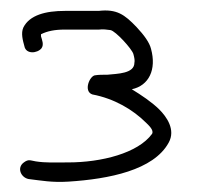

<svg xmlns="http://www.w3.org/2000/svg" viewBox="-20 -665 379 370"><path d="M25 -612C20 -601 24 -587 27 -576C30 -560 52 -562 60 -572C65 -579 61 -588 59 -595V-599C71 -605 85 -608 105 -608H171C178 -609 186 -608 193 -607C203 -605 234 -571 237 -561C239 -554 240 -548 239 -544C239 -523 206 -523 187 -521C178 -521 170 -521 164 -520C153 -520 140 -489 158 -483C200 -475 236 -454 262 -428C267 -423 277 -414 273 -407C246 -370 176 -352 111 -352C85 -352 68 -351 49 -354L39 -356C34 -357 30 -355 26 -352C12 -342 20 -323 35 -320C60 -317 80 -313 112 -315C190 -320 276 -337 305 -390C319 -415 301 -440 287 -454C273 -468 252 -482 234 -493C267 -500 282 -531 271 -571C268 -583 258 -597 243 -613C220 -637 205 -648 170 -644H105C68 -644 37 -636 25 -612Z"/></svg>

Font: Stray Cat
Style: SuCn
Weight: 400
Version: Version 1.0